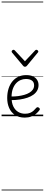

<svg xmlns="http://www.w3.org/2000/svg" viewBox="-20 -1468 566 2426"><path d="M293 18Q219 18 169.5 -15Q120 -48 95.5 -104Q71 -160 71 -229Q71 -294 88 -347.5Q105 -401 136.5 -439.5Q168 -478 212 -498.5Q256 -519 311 -519Q365 -519 399 -502Q433 -485 450 -456.5Q467 -428 467 -393Q467 -355 450 -324.5Q433 -294 402 -271.5Q371 -249 328 -234Q285 -219 232 -211Q179 -203 120 -203V-249Q165 -248 207.5 -253.5Q250 -259 287 -269.5Q324 -280 352 -297Q380 -314 395.5 -337Q411 -360 411 -390Q411 -430 383.5 -450Q356 -470 307 -470Q272 -470 239.5 -456Q207 -442 181.5 -413.5Q156 -385 141 -342Q126 -299 126 -240Q126 -168 149 -122Q172 -76 210.5 -53.5Q249 -31 296 -31Q335 -31 360.5 -42Q386 -53 404.5 -70Q423 -87 439 -106Q448 -114 455.5 -113.5Q463 -113 472 -107Q480 -101 483 -93Q486 -85 479 -77Q463 -53 436.5 -31Q410 -9 374 4.5Q338 18 293 18ZM440 -839Q448 -839 456 -832Q464 -825 464 -816Q464 -814 463 -810.5Q462 -807 458 -804L321 -638Q316 -632 310.5 -628.5Q305 -625 295 -625Q286 -625 281 -628.5Q276 -632 271 -638L132 -804Q130 -807 128.5 -810.5Q127 -814 127 -816Q127 -825 135 -832Q143 -839 151 -839Q155 -839 159 -837Q163 -835 167 -831L295 -694L424 -831Q428 -835 431.5 -837Q435 -839 440 -839ZM0 928H526V938H0ZM0 -20H526V0H0ZM0 -505H526V-500H0ZM0 -1448H526V-1438H0Z"/></svg>

Font: Playwrite ID Guides
Style: Regular
Weight: 400
Designer: Veronika Burian, José Scaglione
Foundry: TypeTogether
Version: Version 1.003